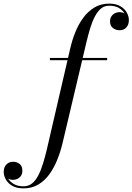

<svg xmlns="http://www.w3.org/2000/svg" viewBox="-216 -780 731 1060"><path d="M-86.5 260Q-123.5 260 -147.8 246Q-172 232 -183.8 211Q-195.5 190 -195.5 169.5Q-195.5 142.5 -180.5 127.8Q-165.5 113 -143.5 113Q-123.5 113 -108 125Q-92.5 137 -92.5 162.5Q-92.5 179 -100 190.2Q-107.5 201.5 -119.5 207.2Q-131.5 213 -145 213Q-156.5 213 -168 208.2Q-179.5 203.5 -187 193.8Q-194.5 184 -194.5 169.5H-182.5Q-182.5 185 -172.5 203.5Q-162.5 222 -141 235.2Q-119.5 248.5 -85.5 248.5Q-59 248.5 -39.5 233Q-20 217.5 -5.2 189.5Q9.5 161.5 21.2 123.8Q33 86 43.5 41L171.5 -511.5Q182 -558 199.8 -602.2Q217.5 -646.5 243.8 -682Q270 -717.5 305.5 -738.8Q341 -760 386.5 -760Q424 -760 448 -746Q472 -732 483.8 -711Q495.5 -690 495.5 -669.5Q495.5 -643 481.2 -628Q467 -613 444 -613Q424 -613 407.8 -625Q391.5 -637 391.5 -662.5Q391.5 -678 398.8 -689.2Q406 -700.5 418 -706.8Q430 -713 444 -713Q452 -713 460.8 -710.5Q469.5 -708 477.2 -702.5Q485 -697 489.8 -688.8Q494.5 -680.5 494.5 -669.5H483Q483 -685 473 -703.5Q463 -722 441.8 -735.2Q420.5 -748.5 386.5 -748.5Q360.5 -748.5 341.5 -732.8Q322.5 -717 307.8 -689Q293 -661 281.5 -623Q270 -585 259.5 -540L129 11.5Q118 57.5 100.2 101.8Q82.5 146 56.8 181.8Q31 217.5 -4.5 238.8Q-40 260 -86.5 260ZM59.5 -447.5V-460H375.5V-447.5Z"/></svg>

Font: Bodoni Moda 18pt
Style: Italic
Weight: 400
Italic angle: -13°
Designer: Owen Earl
Foundry: indestructible type
Version: Version 2.005